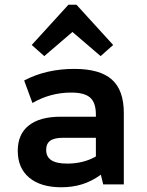

<svg xmlns="http://www.w3.org/2000/svg" viewBox="-20 -779 620 811"><path d="M239 12Q152 12 103.5 -28.5Q55 -69 55 -142Q55 -212 101.5 -249Q148 -286 236 -286H385V-295Q385 -345 361 -366.5Q337 -388 281 -388Q193 -388 117 -344L82 -439Q175 -488 294 -488Q402 -488 452.5 -443Q503 -398 503 -302V0H416L406 -41Q367 -13 326.5 -0.5Q286 12 239 12ZM264 -88Q332 -88 385 -118V-197H247Q209 -197 192 -184.5Q175 -172 175 -146Q175 -117 196.5 -102.5Q218 -88 264 -88ZM167 -542 114 -589 269 -759H303L458 -589L405 -542L286 -644Z"/></svg>

Font: Sometype Mono
Style: Bold
Weight: 700
Monospace: yes
Designer: Ryoichi Tsunekawa
Foundry: Dharma Type
Version: Version 1.000; ttfautohint (v1.8.3)